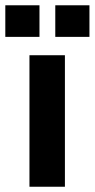

<svg xmlns="http://www.w3.org/2000/svg" viewBox="-51 -710 360 730"><path d="M61 0V-500H195.8V0ZM159.2 -569.8V-689.9H289.1V-569.8ZM-30.8 -569.8V-689.9H99.1V-569.8Z"/></svg>

Font: Uncut Sans
Style: Bold
Weight: 700
Designer: Kasper Nordkvist
Foundry: UNCUT.wtf
Version: Version 1.304;Glyphs 3.2 (3246)